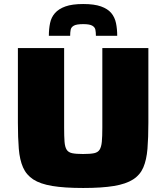

<svg xmlns="http://www.w3.org/2000/svg" viewBox="-20 -927 827 955"><path d="M394 8Q300 8 240 -2Q180 -12 145.5 -34.5Q111 -57 94.5 -94.5Q78 -132 73.5 -187Q69 -242 69 -317V-688H299V-292Q299 -248 301 -222Q303 -196 311.5 -182.5Q320 -169 339 -165Q358 -161 393 -161Q429 -161 448 -165Q467 -169 475.5 -182.5Q484 -196 486.5 -222Q489 -248 489 -292V-688H718V-317Q718 -242 713.5 -187Q709 -132 693 -94.5Q677 -57 642 -34.5Q607 -12 547 -2Q487 8 394 8ZM394 -907Q449 -907 482.5 -895Q516 -883 533.5 -862Q551 -841 557 -812Q563 -783 563 -749H457Q457 -766 454.5 -779Q452 -792 438.5 -799.5Q425 -807 394 -807Q361 -807 347.5 -799.5Q334 -792 331.5 -779Q329 -766 329 -749H223Q223 -783 229 -812Q235 -841 253.5 -862Q272 -883 305.5 -895Q339 -907 394 -907Z"/></svg>

Font: Saira Expanded ExtraBold
Style: Regular
Weight: 800
Width: 7
Designer: Hector Gatti with collaboration of the Omnibus-Type team
Foundry: Omnibus-Type
Version: Version 1.101